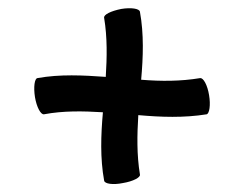

<svg xmlns="http://www.w3.org/2000/svg" viewBox="-20 -503 576 472"><path d="M88 -222C136 -231 184 -230 233 -227C228 -171 226 -114 236 -59C237 -51 258 -48 282 -53C307 -57 326 -67 324 -74C316 -123 317 -171 320 -220C376 -215 432 -213 488 -222C495 -224 498 -245 494 -269C490 -294 480 -312 472 -311C424 -303 376 -303 327 -307C332 -363 334 -419 324 -474C323 -482 302 -485 278 -481C253 -476 234 -467 236 -459C244 -411 243 -362 240 -314C184 -318 128 -321 72 -311C65 -310 62 -289 66 -264C70 -240 80 -221 88 -222Z"/></svg>

Font: Nupuram
Style: Regular
Weight: 400
Designer: Santhosh Thottingal (santhosh.thottingal@gmail.com)
Foundry: SMC
Version: Version 1.000